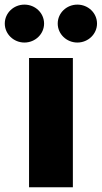

<svg xmlns="http://www.w3.org/2000/svg" viewBox="-70 -791 430 811"><path d="M52.7 0H237.8V-545.9H52.7ZM256.8 -611.3C302.7 -611.3 339.8 -647.5 339.8 -691.4C339.8 -735.8 302.7 -771.5 256.8 -771.5C210.9 -771.5 173.8 -735.8 173.8 -691.4C173.8 -647.5 210.9 -611.3 256.8 -611.3ZM33.2 -611.3C79.1 -611.3 116.2 -647.5 116.2 -691.4C116.2 -735.8 79.1 -771.5 33.2 -771.5C-12.7 -771.5 -49.8 -735.8 -49.8 -691.4C-49.8 -647.5 -12.7 -611.3 33.2 -611.3Z"/></svg>

Font: Raveo ExtraBold
Style: Regular
Weight: 800
Designer: Jakub Foglar, Rasmus Andersson (Inter)
Foundry: Jakubfoglar.com
Version: Version 1.100;Glyphs 3.2.3 (3260)